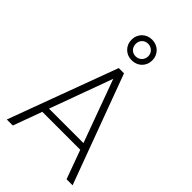

<svg xmlns="http://www.w3.org/2000/svg" viewBox="-297 -1133 1238 1238"><g transform="rotate(45 322.0 -513.5)"><path d="M22 0H77L149 -197H495L567 0H622L346 -745H298ZM165 -242 322 -671 479 -242ZM227 -933C227 -876 270 -839 321 -839C373 -839 416 -876 416 -933C416 -989 373 -1027 321 -1027C270 -1027 227 -990 227 -933ZM265 -933C265 -967 290 -990 321 -990C352 -990 379 -967 379 -933C379 -898 352 -875 321 -875C290 -875 265 -898 265 -933Z"/></g></svg>

Font: Mluvka ExtraLight
Style: Regular
Weight: 200
Designer: Modified by Jiří Krblich, Original typeface by Gumpita Rahayu
Foundry: Gumpita Rahayu & Jiří Krblich
Version: Version 2.000;Glyphs 3.1.1 (3134)